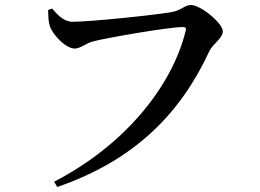

<svg xmlns="http://www.w3.org/2000/svg" viewBox="-20 -721 1040 767"><path d="M188 -687 172 -681C173 -654 173 -637 179 -617C189 -585 241 -527 279 -527C300 -527 325 -548 349 -555C406 -570 654 -613 711 -613C720 -613 725 -610 722 -599C667 -373 475 -139 196 5L209 26C521 -82 702 -270 816 -516C831 -548 870 -567 870 -596C870 -628 782 -701 743 -701C719 -701 707 -682 672 -674C621 -663 341 -634 271 -634C234 -634 211 -661 188 -687Z"/></svg>

Font: Source Han Serif CN SemiBold
Style: Regular
Weight: 600
Designer: Ryoko NISHIZUKA 西塚涼子 (kana & ideographs); Frank Grießhammer (Latin, Greek & Cyrillic); Wenlong ZHANG 张文龙 (bopomofo); San
Foundry: Adobe Systems Incorporated
Version: Version 1.000;PS 1;hotconv 16.6.53;makeotf.lib2.5.65590